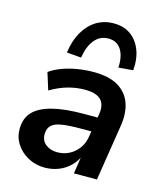

<svg xmlns="http://www.w3.org/2000/svg" viewBox="-114 -840 793 934"><g transform="rotate(15 282.5 -372.5)"><path d="M199 10Q152 10 114 -11Q76 -32 54 -66.5Q32 -101 33 -144Q34 -196 65 -228Q96 -260 158.5 -276Q221 -292 318 -292H397L386 -219H322Q263 -219 227 -213.5Q191 -208 174.5 -193Q158 -178 157 -150Q156 -116 179.5 -97Q203 -78 239 -78Q271 -78 298.5 -92Q326 -106 345 -132Q364 -158 369 -193L388 -309Q396 -358 372.5 -382.5Q349 -407 291 -407Q248 -407 205.5 -395Q163 -383 119 -357L92 -443Q119 -462 154.5 -475Q190 -488 230 -494.5Q270 -501 310 -501Q389 -501 435 -473Q481 -445 498 -395.5Q515 -346 504 -280L460 0H344L360 -104H367Q352 -66 326 -40.5Q300 -15 267.5 -2.5Q235 10 199 10ZM232 -553 159 -559Q167 -619 192 -663Q217 -707 255.5 -731Q294 -755 344 -755Q394 -755 428.5 -730.5Q463 -706 480.5 -662Q498 -618 493 -559L420 -553Q423 -611 401.5 -644Q380 -677 338 -677Q295 -677 268 -644Q241 -611 232 -553Z"/></g></svg>

Font: Nunito Sans 11pt
Style: Bold Italic
Weight: 700
Italic angle: -9°
Version: Version 3.101;gftools[0.9.27]